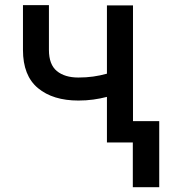

<svg xmlns="http://www.w3.org/2000/svg" viewBox="-20 -567 694 764"><path d="M509.2 -545.5V0H405.5V-181.5Q379.6 -174.7 351.2 -170.8Q322.8 -166.9 291.9 -166.9Q190.7 -166.9 131 -216.4Q71.4 -266 71.4 -368.3V-546.5H174.7V-368.3Q174.7 -310.4 206.1 -284.4Q237.6 -258.5 291.9 -258.5Q323.2 -258.5 350.9 -262.4Q378.6 -266.3 405.5 -273.8V-545.5ZM613.6 -84.9V177.9H508.5V-84.9Z"/></svg>

Font: Inter Zeller Medium
Style: Regular
Weight: 500
Designer: Rasmus Andersson; Joe Bland
Foundry: zeller
Version: Version 3.015;git-dec3a8cb1